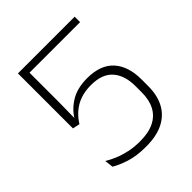

<svg xmlns="http://www.w3.org/2000/svg" viewBox="-183 -752 874 874"><g transform="rotate(-45 254.0 -315.0)"><path d="M252.5 9.5Q190 9.5 146.8 -5Q103.5 -19.5 79.5 -34.5L74.5 -76Q95.5 -63 122 -52Q148.5 -41 180.5 -34Q212.5 -27 250 -27Q305 -27 341 -44.8Q377 -62.5 395 -96.5Q413 -130.5 413 -179V-220Q413 -288.5 378.8 -327.5Q344.5 -366.5 273 -366.5Q217.5 -366.5 177.2 -343.8Q137 -321 110 -277.5L75.5 -285V-639H440.5V-604H115V-418L113.5 -309L111.5 -310.5Q134.5 -349.5 176.8 -375.2Q219 -401 283 -401Q368.5 -401 411.2 -353.8Q454 -306.5 454 -222V-178.5Q454 -120 431.8 -78Q409.5 -36 365 -13.2Q320.5 9.5 252.5 9.5Z"/></g></svg>

Font: Anek Bangla ExtraLight
Style: Regular
Weight: 250
Designer: Sulekha Rajkumar (Bangla), Yesha Goshar (Latin)
Foundry: Ek Type
Version: Version 1.003